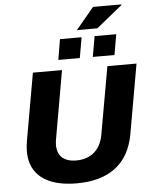

<svg xmlns="http://www.w3.org/2000/svg" viewBox="-67 -1110 918 1176"><g transform="rotate(-5 392.5 -522.0)"><path d="M439 -923H565L724 -1052V-1056H550ZM310 -751H442L464 -877H331ZM522 -751H655L677 -877H544ZM357 12C555 12 678 -78 710 -261L785 -687H606L532 -270C516 -181 457 -128 367 -128C288 -128 250 -167 250 -234C250 -246 252 -261 254 -271L327 -687H148L75 -273C71 -250 69 -229 69 -209C69 -63 176 12 357 12Z"/></g></svg>

Font: Archivo ExtraBold
Style: Italic
Weight: 800
Italic angle: -10°
Designer: Hector Gatti
Foundry: Omnibus-Type
Version: Version 2.001